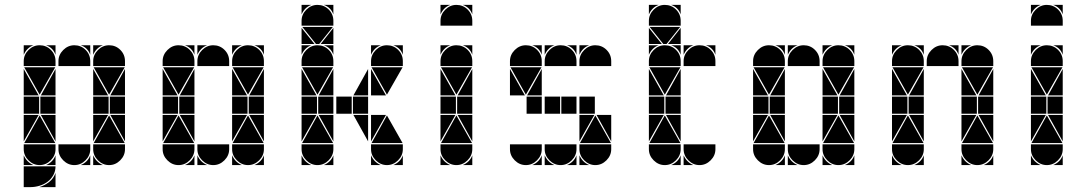

<svg xmlns="http://www.w3.org/2000/svg" viewBox="-20 -677 4442 785"><path d="M284 -492Q311 -492 330 -473Q349 -454 349 -427V-407H219V-427Q219 -453 238.5 -472.5Q258 -492 284 -492ZM142 -492Q169 -492 188 -473Q207 -454 207 -427V-407H77V-427Q77 -453 96.5 -472.5Q116 -492 142 -492ZM426 -492Q453 -492 472 -473Q491 -454 491 -427V-407H361V-427Q361 -453 380.5 -472.5Q400 -492 426 -492ZM77 3H207Q207 23 198 39Q189 55 174.5 66Q160 77 141.5 82.5Q123 88 105 88H77ZM426 -2Q400 -2 380.5 -21.5Q361 -41 361 -67V-87H491V-67Q491 -41 471.5 -21.5Q452 -2 426 -2ZM142 -2Q116 -2 96.5 -21.5Q77 -41 77 -67V-87H207V-67Q207 -41 187.5 -21.5Q168 -2 142 -2ZM284 -2Q258 -2 238.5 -21.5Q219 -41 219 -67V-87H349V-67Q349 -41 329.5 -21.5Q310 -2 284 -2ZM363 -92 426 -205 490 -92ZM79 -92 142 -205 206 -92ZM206 -402 142 -290 79 -402ZM490 -402 426 -290 363 -402ZM424 -212H361V-282H424ZM140 -212H77V-282H140ZM491 -212H429V-282H491ZM207 -212H145V-282H207ZM77 -287V-395L138 -287ZM361 -287V-395L422 -287ZM361 -207H422L361 -99ZM77 -207H138L77 -99ZM207 -287H147L207 -395ZM491 -207V-99L431 -207ZM207 -207V-99L147 -207ZM491 -287H431L491 -395ZM141 88Q163 81 181 67Q199 53 207 30V88ZM77 -42Q89 -14 117 -2H77ZM361 -42Q373 -14 401 -2H361ZM361 -492H401Q387 -487 377 -477Q367 -467 361 -453ZM310 -2Q324 -8 334 -18Q344 -28 349 -42V-2ZM77 -492H117Q103 -487 93 -477Q83 -467 77 -453ZM168 -2Q182 -8 192 -18Q202 -28 207 -42V-2ZM349 -492V-453Q339 -482 310 -492ZM207 -492V-453Q197 -482 168 -492Z M852 -492Q879 -492 898 -473Q917 -454 917 -427V-407H787V-427Q787 -453 806.5 -472.5Q826 -492 852 -492ZM710 -492Q737 -492 756 -473Q775 -454 775 -427V-407H645V-427Q645 -453 664.5 -472.5Q684 -492 710 -492ZM994 -492Q1021 -492 1040 -473Q1059 -454 1059 -427V-407H929V-427Q929 -453 948.5 -472.5Q968 -492 994 -492ZM994 -2Q968 -2 948.5 -21.5Q929 -41 929 -67V-87H1059V-67Q1059 -41 1039.5 -21.5Q1020 -2 994 -2ZM710 -2Q684 -2 664.5 -21.5Q645 -41 645 -67V-87H775V-67Q775 -41 755.5 -21.5Q736 -2 710 -2ZM852 -2Q826 -2 806.5 -21.5Q787 -41 787 -67V-87H917V-67Q917 -41 897.5 -21.5Q878 -2 852 -2ZM931 -92 994 -205 1058 -92ZM647 -92 710 -205 774 -92ZM774 -402 710 -290 647 -402ZM1058 -402 994 -290 931 -402ZM992 -212H929V-282H992ZM708 -212H645V-282H708ZM1059 -212H997V-282H1059ZM775 -212H713V-282H775ZM645 -287V-395L706 -287ZM929 -287V-395L990 -287ZM929 -207H990L929 -99ZM645 -207H706L645 -99ZM775 -287H715L775 -395ZM1059 -207V-99L999 -207ZM775 -207V-99L715 -207ZM1059 -287H999L1059 -395ZM787 -42Q799 -14 827 -2H787ZM929 -42Q941 -14 969 -2H929ZM929 -492H969Q955 -487 945 -477Q935 -467 929 -453ZM736 -2Q750 -8 760 -18Q770 -28 775 -42V-2ZM787 -492H827Q813 -487 803 -477Q793 -467 787 -453ZM1020 -2Q1034 -8 1044 -18Q1054 -28 1059 -42V-2ZM1059 -492V-453Q1049 -482 1020 -492ZM775 -492V-453Q765 -482 736 -492Z M1278 -492Q1305 -492 1324 -473Q1343 -454 1343 -427V-407H1213V-427Q1213 -453 1232.5 -472.5Q1252 -492 1278 -492ZM1278 -657Q1305 -657 1324 -638Q1343 -619 1343 -592V-572H1213V-592Q1213 -618 1232.5 -637.5Q1252 -657 1278 -657ZM1562 -492Q1589 -492 1608 -473Q1627 -454 1627 -427V-407H1497V-427Q1497 -453 1516.5 -472.5Q1536 -492 1562 -492ZM1562 -2Q1536 -2 1516.5 -21.5Q1497 -41 1497 -67V-87H1627V-67Q1627 -41 1607.5 -21.5Q1588 -2 1562 -2ZM1278 -2Q1252 -2 1232.5 -21.5Q1213 -41 1213 -67V-87H1343V-67Q1343 -41 1323.5 -21.5Q1304 -2 1278 -2ZM1499 -92 1562 -205 1626 -92ZM1215 -92 1278 -205 1342 -92ZM1342 -402 1278 -290 1215 -402ZM1626 -402 1562 -290 1499 -402ZM1341 -567 1285 -497H1272L1216 -567ZM1418 -212H1355V-282H1418ZM1276 -212H1213V-282H1276ZM1485 -212H1423V-282H1485ZM1343 -212H1281V-282H1343ZM1213 -287V-395L1274 -287ZM1497 -287V-395L1558 -287ZM1497 -207H1558L1497 -99ZM1213 -207H1274L1213 -99ZM1343 -287H1283L1343 -395ZM1485 -207V-99L1425 -207ZM1485 -287H1425L1485 -395ZM1343 -207V-99L1283 -207ZM1213 -497V-563L1266 -497ZM1343 -497H1291L1343 -563ZM1213 -42Q1225 -14 1253 -2H1213ZM1497 -42Q1509 -14 1537 -2H1497ZM1497 -492H1537Q1523 -487 1513 -477Q1503 -467 1497 -453ZM1213 -492H1253Q1239 -487 1229 -477Q1219 -467 1213 -453ZM1304 -2Q1318 -8 1328 -18Q1338 -28 1343 -42V-2ZM1213 -657H1253Q1239 -652 1229 -642Q1219 -632 1213 -618ZM1588 -2Q1602 -8 1612 -18Q1622 -28 1627 -42V-2ZM1627 -492V-453Q1617 -482 1588 -492ZM1343 -492V-453Q1333 -482 1304 -492ZM1343 -657V-618Q1333 -647 1304 -657Z M1846 -492Q1873 -492 1892 -473Q1911 -454 1911 -427V-407H1781V-427Q1781 -453 1800.5 -472.5Q1820 -492 1846 -492ZM1846 -657Q1873 -657 1892 -638Q1911 -619 1911 -592V-572H1781V-592Q1781 -618 1800.5 -637.5Q1820 -657 1846 -657ZM1846 -2Q1820 -2 1800.5 -21.5Q1781 -41 1781 -67V-87H1911V-67Q1911 -41 1891.5 -21.5Q1872 -2 1846 -2ZM1783 -92 1846 -205 1910 -92ZM1910 -402 1846 -290 1783 -402ZM1844 -212H1781V-282H1844ZM1911 -212H1849V-282H1911ZM1781 -287V-395L1842 -287ZM1781 -207H1842L1781 -99ZM1911 -287H1851L1911 -395ZM1911 -207V-99L1851 -207ZM1781 -42Q1793 -14 1821 -2H1781ZM1781 -492H1821Q1807 -487 1797 -477Q1787 -467 1781 -453ZM1872 -2Q1886 -8 1896 -18Q1906 -28 1911 -42V-2ZM1781 -657H1821Q1807 -652 1797 -642Q1787 -632 1781 -618ZM1911 -492V-453Q1901 -482 1872 -492ZM1911 -657V-618Q1901 -647 1872 -657Z M2272 -492Q2299 -492 2318 -473Q2337 -454 2337 -427V-407H2207V-427Q2207 -453 2226.5 -472.5Q2246 -492 2272 -492ZM2130 -492Q2157 -492 2176 -473Q2195 -454 2195 -427V-407H2065V-427Q2065 -453 2084.5 -472.5Q2104 -492 2130 -492ZM2414 -492Q2441 -492 2460 -473Q2479 -454 2479 -427V-407H2349V-427Q2349 -453 2368.5 -472.5Q2388 -492 2414 -492ZM2414 -2Q2388 -2 2368.5 -21.5Q2349 -41 2349 -67V-87H2479V-67Q2479 -41 2459.5 -21.5Q2440 -2 2414 -2ZM2130 -2Q2104 -2 2084.5 -21.5Q2065 -41 2065 -67V-87H2195V-67Q2195 -41 2175.5 -21.5Q2156 -2 2130 -2ZM2272 -2Q2246 -2 2226.5 -21.5Q2207 -41 2207 -67V-87H2337V-67Q2337 -41 2317.5 -21.5Q2298 -2 2272 -2ZM2351 -92 2414 -205 2478 -92ZM2194 -402 2130 -290 2067 -402ZM2270 -212H2207V-282H2270ZM2412 -212H2349V-282H2412ZM2337 -212H2275V-282H2337ZM2195 -212H2133V-282H2195ZM2065 -287V-395L2126 -287ZM2349 -207H2410L2349 -99ZM2195 -287H2135L2195 -395ZM2479 -207V-99L2419 -207ZM2207 -42Q2219 -14 2247 -2H2207ZM2349 -42Q2361 -14 2389 -2H2349ZM2349 -492H2389Q2375 -487 2365 -477Q2355 -467 2349 -453ZM2298 -2Q2312 -8 2322 -18Q2332 -28 2337 -42V-2ZM2156 -2Q2170 -8 2180 -18Q2190 -28 2195 -42V-2ZM2207 -492H2247Q2233 -487 2223 -477Q2213 -467 2207 -453ZM2337 -492V-453Q2327 -482 2298 -492ZM2195 -492V-453Q2185 -482 2156 -492Z M2840 -492Q2867 -492 2886 -473Q2905 -454 2905 -427V-407H2775V-427Q2775 -453 2794.5 -472.5Q2814 -492 2840 -492ZM2698 -492Q2725 -492 2744 -473Q2763 -454 2763 -427V-407H2633V-427Q2633 -453 2652.5 -472.5Q2672 -492 2698 -492ZM2698 -657Q2725 -657 2744 -638Q2763 -619 2763 -592V-572H2633V-592Q2633 -618 2652.5 -637.5Q2672 -657 2698 -657ZM2698 -2Q2672 -2 2652.5 -21.5Q2633 -41 2633 -67V-87H2763V-67Q2763 -41 2743.5 -21.5Q2724 -2 2698 -2ZM2840 -2Q2814 -2 2794.5 -21.5Q2775 -41 2775 -67V-87H2905V-67Q2905 -41 2885.5 -21.5Q2866 -2 2840 -2ZM2635 -92 2698 -205 2762 -92ZM2762 -402 2698 -290 2635 -402ZM2761 -567 2705 -497H2692L2636 -567ZM2696 -212H2633V-282H2696ZM2763 -212H2701V-282H2763ZM2633 -287V-395L2694 -287ZM2633 -207H2694L2633 -99ZM2763 -287H2703L2763 -395ZM2763 -207V-99L2703 -207ZM2633 -497V-563L2686 -497ZM2763 -497H2711L2763 -563ZM2775 -42Q2787 -14 2815 -2H2775ZM2633 -492H2673Q2659 -487 2649 -477Q2639 -467 2633 -453ZM2724 -2Q2738 -8 2748 -18Q2758 -28 2763 -42V-2ZM2633 -657H2673Q2659 -652 2649 -642Q2639 -632 2633 -618ZM2775 -492H2815Q2801 -487 2791 -477Q2781 -467 2775 -453ZM2905 -492V-453Q2895 -482 2866 -492ZM2763 -492V-453Q2753 -482 2724 -492ZM2763 -657V-618Q2753 -647 2724 -657Z M3266 -492Q3293 -492 3312 -473Q3331 -454 3331 -427V-407H3201V-427Q3201 -453 3220.5 -472.5Q3240 -492 3266 -492ZM3124 -492Q3151 -492 3170 -473Q3189 -454 3189 -427V-407H3059V-427Q3059 -453 3078.5 -472.5Q3098 -492 3124 -492ZM3408 -492Q3435 -492 3454 -473Q3473 -454 3473 -427V-407H3343V-427Q3343 -453 3362.5 -472.5Q3382 -492 3408 -492ZM3408 -2Q3382 -2 3362.5 -21.5Q3343 -41 3343 -67V-87H3473V-67Q3473 -41 3453.5 -21.5Q3434 -2 3408 -2ZM3124 -2Q3098 -2 3078.5 -21.5Q3059 -41 3059 -67V-87H3189V-67Q3189 -41 3169.5 -21.5Q3150 -2 3124 -2ZM3266 -2Q3240 -2 3220.5 -21.5Q3201 -41 3201 -67V-87H3331V-67Q3331 -41 3311.5 -21.5Q3292 -2 3266 -2ZM3345 -92 3408 -205 3472 -92ZM3061 -92 3124 -205 3188 -92ZM3188 -402 3124 -290 3061 -402ZM3472 -402 3408 -290 3345 -402ZM3406 -212H3343V-282H3406ZM3122 -212H3059V-282H3122ZM3473 -212H3411V-282H3473ZM3189 -212H3127V-282H3189ZM3059 -287V-395L3120 -287ZM3343 -287V-395L3404 -287ZM3343 -207H3404L3343 -99ZM3059 -207H3120L3059 -99ZM3189 -287H3129L3189 -395ZM3473 -207V-99L3413 -207ZM3189 -207V-99L3129 -207ZM3473 -287H3413L3473 -395ZM3201 -42Q3213 -14 3241 -2H3201ZM3343 -42Q3355 -14 3383 -2H3343ZM3343 -492H3383Q3369 -487 3359 -477Q3349 -467 3343 -453ZM3150 -2Q3164 -8 3174 -18Q3184 -28 3189 -42V-2ZM3201 -492H3241Q3227 -487 3217 -477Q3207 -467 3201 -453ZM3434 -2Q3448 -8 3458 -18Q3468 -28 3473 -42V-2ZM3473 -492V-453Q3463 -482 3434 -492ZM3189 -492V-453Q3179 -482 3150 -492Z M3834 -492Q3861 -492 3880 -473Q3899 -454 3899 -427V-407H3769V-427Q3769 -453 3788.5 -472.5Q3808 -492 3834 -492ZM3692 -492Q3719 -492 3738 -473Q3757 -454 3757 -427V-407H3627V-427Q3627 -453 3646.5 -472.5Q3666 -492 3692 -492ZM3976 -492Q4003 -492 4022 -473Q4041 -454 4041 -427V-407H3911V-427Q3911 -453 3930.5 -472.5Q3950 -492 3976 -492ZM3976 -2Q3950 -2 3930.5 -21.5Q3911 -41 3911 -67V-87H4041V-67Q4041 -41 4021.5 -21.5Q4002 -2 3976 -2ZM3692 -2Q3666 -2 3646.5 -21.5Q3627 -41 3627 -67V-87H3757V-67Q3757 -41 3737.5 -21.5Q3718 -2 3692 -2ZM3913 -92 3976 -205 4040 -92ZM3629 -92 3692 -205 3756 -92ZM3756 -402 3692 -290 3629 -402ZM4040 -402 3976 -290 3913 -402ZM3974 -212H3911V-282H3974ZM3690 -212H3627V-282H3690ZM4041 -212H3979V-282H4041ZM3757 -212H3695V-282H3757ZM3627 -287V-395L3688 -287ZM3911 -287V-395L3972 -287ZM3911 -207H3972L3911 -99ZM3627 -207H3688L3627 -99ZM3757 -287H3697L3757 -395ZM4041 -207V-99L3981 -207ZM3757 -207V-99L3697 -207ZM4041 -287H3981L4041 -395ZM3627 -42Q3639 -14 3667 -2H3627ZM3911 -42Q3923 -14 3951 -2H3911ZM3911 -492H3951Q3937 -487 3927 -477Q3917 -467 3911 -453ZM3627 -492H3667Q3653 -487 3643 -477Q3633 -467 3627 -453ZM3718 -2Q3732 -8 3742 -18Q3752 -28 3757 -42V-2ZM4002 -2Q4016 -8 4026 -18Q4036 -28 4041 -42V-2ZM3899 -492V-453Q3889 -482 3860 -492ZM3757 -492V-453Q3747 -482 3718 -492Z M4260 -492Q4287 -492 4306 -473Q4325 -454 4325 -427V-407H4195V-427Q4195 -453 4214.5 -472.5Q4234 -492 4260 -492ZM4260 -657Q4287 -657 4306 -638Q4325 -619 4325 -592V-572H4195V-592Q4195 -618 4214.5 -637.5Q4234 -657 4260 -657ZM4260 -2Q4234 -2 4214.5 -21.5Q4195 -41 4195 -67V-87H4325V-67Q4325 -41 4305.5 -21.5Q4286 -2 4260 -2ZM4197 -92 4260 -205 4324 -92ZM4324 -402 4260 -290 4197 -402ZM4258 -212H4195V-282H4258ZM4325 -212H4263V-282H4325ZM4195 -287V-395L4256 -287ZM4195 -207H4256L4195 -99ZM4325 -287H4265L4325 -395ZM4325 -207V-99L4265 -207ZM4195 -42Q4207 -14 4235 -2H4195ZM4195 -492H4235Q4221 -487 4211 -477Q4201 -467 4195 -453ZM4286 -2Q4300 -8 4310 -18Q4320 -28 4325 -42V-2ZM4195 -657H4235Q4221 -652 4211 -642Q4201 -632 4195 -618ZM4325 -492V-453Q4315 -482 4286 -492ZM4325 -657V-618Q4315 -647 4286 -657Z"/></svg>

Font: CAT DyFa
Style: Regular
Weight: 400
Designer: Peter Wiegel
Foundry: Peter Wiegel
Version: Version 1.001; ttfautohint (v1.3)